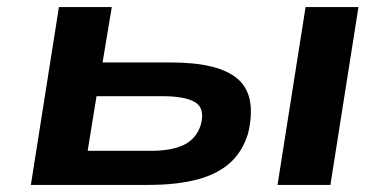

<svg xmlns="http://www.w3.org/2000/svg" viewBox="-20 -521 1097 541"><path d="M67 0 146 -501H295L269 -345H462Q597 -345 650.5 -298Q704 -251 679 -145Q663 -93 627.5 -61.5Q592 -30 535 -15Q478 0 398 0ZM227 -96H405Q465 -96 499.5 -113.5Q534 -131 546 -170Q558 -215 530.5 -232.5Q503 -250 436 -250H252ZM762 0 841 -501H990L911 0Z"/></svg>

Font: Nunito Sans 7pt Expanded
Style: Bold Italic
Weight: 700
Width: 7
Italic angle: -9°
Designer: Vernon Adams
Foundry: Vernon Adams
Version: Version 3.101;gftools[0.9.27]